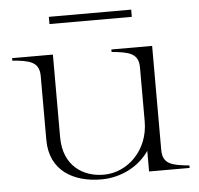

<svg xmlns="http://www.w3.org/2000/svg" viewBox="-49 -703 797 769"><g transform="rotate(-5 349.0 -318.5)"><path d="M328 15C410 15 482 -25 521 -83V0H684V-10C613 -17 577 -25 577 -82V-500H413V-490C484 -483 521 -475 521 -418V-201C521 -87 437 -3 339 -3C257 -3 178 -52 178 -168V-500H14V-490C85 -484 122 -475 122 -418V-162C122 -36 219 15 328 15ZM175 -652V-623H506V-652Z"/></g></svg>

Font: Sprat Light
Style: Regular
Weight: 300
Designer: Ethan Nakache
Foundry: Collletttivo
Version: Version 2.000;Glyphs 3.2 (3217)